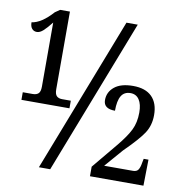

<svg xmlns="http://www.w3.org/2000/svg" viewBox="-81 -794 825 870"><g transform="rotate(10 332.0 -359.5)"><path d="M24 -322H70Q87 -322 96 -330.5Q105 -339 105 -362V-657Q84 -630 68.5 -616Q53 -602 39 -602Q25 -602 16.5 -612Q8 -622 8 -641Q53 -647 104 -704L126 -719H171V-362Q171 -339 180 -330.5Q189 -322 205 -322H245V-287H24ZM432 -714H484L207 0H155ZM390 -44 487 -161Q526 -208 543 -242.5Q560 -277 560 -323Q560 -361 546 -382Q532 -403 506 -403Q477 -403 463.5 -380.5Q450 -358 450 -312Q397 -312 397 -352Q397 -389 426.5 -413Q456 -437 512 -437Q569 -437 598.5 -407.5Q628 -378 628 -323Q628 -275 604 -239Q580 -203 517 -141L445 -58H578Q595 -58 602 -69Q609 -80 612 -100L616 -120H638L636 0H390Z"/></g></svg>

Font: Noto Serif Cond
Style: Regular
Weight: 400
Width: 3
Designer: Monotype Design Team
Foundry: Monotype Imaging Inc.
Version: Version 1.001